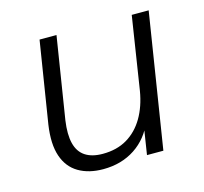

<svg xmlns="http://www.w3.org/2000/svg" viewBox="-79 -573 711 668"><g transform="rotate(-15 276.5 -238.5)"><path d="M215 8Q163 8 126.5 -13.5Q90 -35 75 -79Q60 -123 70 -191L117 -485H178L131 -190Q124 -141 132 -108.5Q140 -76 164 -60Q188 -44 227 -44Q278 -44 315 -66Q352 -88 375.5 -128Q399 -168 408 -222L449 -485H510L433 0H374L392 -115H402Q379 -57 330 -24.5Q281 8 215 8Z"/></g></svg>

Font: Nunito Sans 12pt Light
Style: Italic
Weight: 300
Italic angle: -9°
Designer: Vernon Adams
Foundry: Vernon Adams
Version: Version 3.101;gftools[0.9.27]